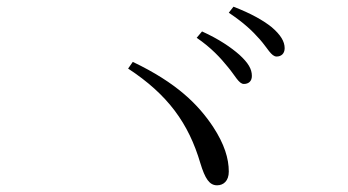

<svg xmlns="http://www.w3.org/2000/svg" viewBox="-20 -728 1040 574"><path d="M661 -528C683 -502 694 -477 709 -477C723 -477 733 -485 733 -501C733 -522 722 -540 696 -564C671 -586 635 -611 584 -634L568 -615C612 -585 640 -554 661 -528ZM757 -610C780 -584 791 -559 807 -559C820 -559 831 -567 831 -584C831 -604 819 -624 792 -647C767 -667 730 -688 678 -708L664 -690C710 -659 734 -636 757 -610ZM377 -543 363 -523C482 -445 544 -359 579 -240C593 -194 606 -174 629 -174C648 -174 664 -187 664 -215C664 -254 651 -297 617 -349C573 -415 509 -480 377 -543Z"/></svg>

Font: Kiri Minchoo Light
Style: Regular
Weight: 300
Designer: Ryoko NISHIZUKA 西塚涼子 (kana & ideographs); Frank Grießhammer (Latin, Greek & Cyrillic);
akenotsuki.com/eyeben/fonts/ (U+
Foundry: Adobe
akenotsuki.com/eyeben/fonts/
Version: Version 4.002;hotconv 1.0.119;makeotfexe 2.5.65604